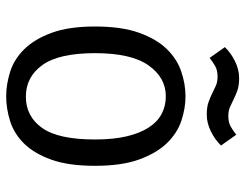

<svg xmlns="http://www.w3.org/2000/svg" viewBox="-104 -660 774 605"><g transform="rotate(90 282.5 -357.0)"><path d="M63 -270Q63 -353 82.5 -408Q102 -463 133.5 -495.5Q165 -528 204.5 -541.5Q244 -555 283 -555Q321 -555 360 -542Q399 -529 430.5 -496.5Q462 -464 482 -409Q502 -354 502 -270Q502 -186 482.5 -132Q463 -78 432 -46.5Q401 -15 361.5 -2.5Q322 10 283 10Q245 10 205.5 -2.5Q166 -15 134.5 -47Q103 -79 83 -133Q63 -187 63 -270ZM147 -270Q147 -156 184.5 -104Q222 -52 284 -52Q346 -52 382.5 -103Q419 -154 419 -270Q419 -328 409 -370Q399 -412 381 -439.5Q363 -467 338 -480Q313 -493 283 -493Q224 -493 185.5 -438.5Q147 -384 147 -270ZM221 -656Q201 -656 188.5 -649Q176 -642 162 -631L128 -679Q146 -698 172.5 -711Q199 -724 225 -724Q249 -724 264.5 -718.5Q280 -713 292 -707Q304 -701 316 -695.5Q328 -690 345 -690Q365 -690 377.5 -697Q390 -704 404 -715L438 -667Q420 -648 393.5 -635Q367 -622 341 -622Q317 -622 301.5 -627.5Q286 -633 274 -639Q262 -645 250 -650.5Q238 -656 221 -656Z"/></g></svg>

Font: Carrois Gothic
Style: Regular
Weight: 400
Designer: Ralph du Carrois
Foundry: Ralph du Carrois
Version: Version 1.001